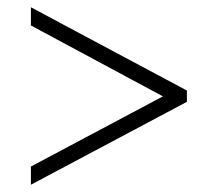

<svg xmlns="http://www.w3.org/2000/svg" viewBox="-20 -622 599 528"><path d="M65 -114 494 -342V-373L65 -602V-552L428 -357L65 -164Z"/></svg>

Font: Noto Serif Lao Light
Style: Regular
Weight: 300
Designer: Monotype Design Team
Foundry: Monotype Imaging Inc.
Version: Version 2.003